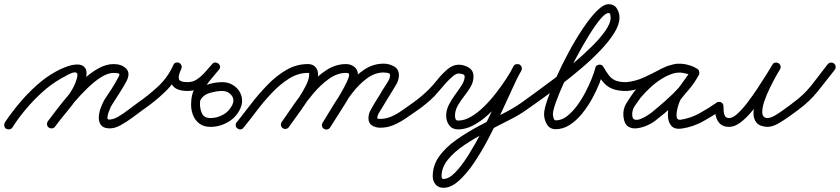

<svg xmlns="http://www.w3.org/2000/svg" viewBox="-41 -583 3998 914"><path d="M18 24Q13 31 4.5 32.5Q-4 34 -12 30Q-19 25 -20.5 16.5Q-22 8 -18 0Q12 -45 50.5 -91Q89 -137 133.5 -177Q178 -217 226 -243Q247 -255 275.5 -265.5Q304 -276 328.5 -276Q353 -276 365 -258.5Q377 -241 365 -198Q355 -159 330 -121.5Q305 -84 275 -48.5Q245 -13 221 20Q221 20 221 20Q221 20 221 20Q215 27 206.5 28Q198 29 191 24Q184 18 183 9.5Q182 1 187 -6Q210 -36 238.5 -69.5Q267 -103 291 -138.5Q315 -174 325 -210Q331 -232 323.5 -236.5Q316 -241 301 -235.5Q286 -230 271 -221Q256 -212 246 -207Q202 -182 160 -144Q118 -106 81.5 -62.5Q45 -19 18 24Q18 24 18 24Q18 24 18 24ZM221 20Q216 27 207 28Q198 29 191 24Q184 19 183 10Q182 1 187 -6Q205 -30 231.5 -64.5Q258 -99 289.5 -136Q321 -173 356.5 -205.5Q392 -238 428.5 -258Q465 -278 500 -278Q538 -278 559.5 -256.5Q581 -235 561 -196Q561 -196 561 -196Q561 -196 561 -196Q545 -167 527.5 -139.5Q510 -112 492 -84Q490 -82 485 -71Q480 -60 475.5 -47Q471 -34 470.5 -24Q470 -14 477 -14Q497 -13 522.5 -28Q548 -43 573 -62.5Q598 -82 615 -94Q622 -99 630.5 -97.5Q639 -96 644 -89Q649 -82 647.5 -73.5Q646 -65 639 -60Q617 -44 589 -23Q561 -2 531.5 14Q502 30 475 28Q448 26 438 10Q428 -6 429.5 -28Q431 -50 439.5 -72Q448 -94 456 -108Q474 -134 491 -161Q508 -188 523 -216Q523 -216 523 -216Q523 -216 523 -216Q532 -231 523.5 -233.5Q515 -236 500 -236Q473 -236 441 -216Q409 -196 376 -164Q343 -132 313 -97Q283 -62 259 -30.5Q235 1 221 20Q221 20 221 20Q221 20 221 20Z M639 -60Q632 -55 623.5 -56.5Q615 -58 610 -65Q605 -72 606.5 -80.5Q608 -89 615 -94Q666 -129 712 -172Q758 -215 784 -273Q788 -283 796 -284.5Q804 -286 812 -283Q819 -280 822.5 -272.5Q826 -265 822 -255Q807 -224 810.5 -208Q814 -192 852 -192Q852 -192 852 -192Q852 -192 852 -192Q852 -192 852 -192Q852 -192 852 -192Q878 -192 898.5 -206.5Q919 -221 936.5 -241Q954 -261 969 -278Q976 -286 984.5 -285.5Q993 -285 999 -280Q1005 -275 1006.5 -267Q1008 -259 1001 -251Q982 -228 961.5 -203.5Q941 -179 926.5 -152Q912 -125 911 -93Q911 -93 911 -93Q911 -93 911 -93Q911 -93 911 -93Q911 -93 911 -93Q910 -67 920 -44Q930 -21 961 -21Q993 -21 1022 -37.5Q1051 -54 1065 -84Q1077 -110 1060.5 -130Q1044 -150 1017 -150Q1017 -150 1017 -150Q1017 -150 1017 -150Q1017 -150 1017 -150Q1017 -150 1017 -150Q990 -150 957.5 -140.5Q925 -131 912 -104Q912 -104 912 -104Q912 -104 912 -104Q908 -96 900 -93Q892 -90 884 -94Q876 -98 873 -106Q870 -114 874 -122Q893 -161 935 -176.5Q977 -192 1017 -192Q1017 -192 1017 -192Q1017 -192 1017 -192Q1017 -192 1017 -192Q1017 -192 1017 -192Q1050 -192 1075 -173.5Q1100 -155 1108.5 -126Q1117 -97 1103 -66Q1084 -25 1044.5 -2Q1005 21 961 21Q928 21 907 4.5Q886 -12 876.5 -38.5Q867 -65 869 -95Q869 -95 869 -95Q869 -95 869 -95Q869 -95 869 -95Q870 -132 885.5 -163.5Q901 -195 923.5 -223Q946 -251 969 -278Q976 -286 984 -285.5Q992 -285 998 -280Q1004 -275 1006 -266.5Q1008 -258 1001 -251Q980 -228 959 -204.5Q938 -181 912 -165.5Q886 -150 852 -150Q852 -150 852 -150Q852 -150 852 -150Q852 -150 852 -150Q790 -150 775 -186Q760 -222 784 -273Q788 -283 796.5 -285Q805 -287 812 -284Q819 -280 822.5 -272.5Q826 -265 822 -256Q794 -193 744.5 -145.5Q695 -98 639 -60Q639 -60 639 -60Q639 -60 639 -60Z M1089 28Q1082 23 1081 14.5Q1080 6 1086 -1Q1117 -40 1153.5 -87.5Q1190 -135 1232 -178.5Q1274 -222 1322 -250Q1370 -278 1425 -278Q1447 -278 1460 -264.5Q1473 -251 1473 -229Q1473 -202 1458 -168.5Q1443 -135 1420 -100Q1397 -65 1373.5 -33Q1350 -1 1334 22Q1329 29 1320.5 30.5Q1312 32 1305 27Q1298 22 1296.5 13.5Q1295 5 1300 -2Q1314 -22 1335.5 -51.5Q1357 -81 1379 -114Q1401 -147 1416 -177Q1431 -207 1431 -229Q1431 -234 1430.5 -235Q1430 -236 1425 -236Q1378 -236 1334.5 -208.5Q1291 -181 1252 -139.5Q1213 -98 1179.5 -53.5Q1146 -9 1118 25Q1113 32 1104.5 33Q1096 34 1089 28ZM1305 27Q1298 22 1296.5 13.5Q1295 5 1300 -2Q1325 -38 1357.5 -85Q1390 -132 1429 -176Q1468 -220 1512.5 -249Q1557 -278 1606 -278Q1629 -278 1646 -264.5Q1663 -251 1663 -227Q1663 -205 1647 -170.5Q1631 -136 1608 -98.5Q1585 -61 1563.5 -28Q1542 5 1531 23Q1531 23 1531 23Q1531 23 1531 23Q1526 31 1517.5 33Q1509 35 1502 30Q1494 26 1492.5 17.5Q1491 9 1495 1Q1501 -9 1515.5 -31.5Q1530 -54 1548 -83Q1566 -112 1582.5 -141Q1599 -170 1610 -193Q1621 -216 1621 -227Q1621 -233 1616.5 -234.5Q1612 -236 1606 -236Q1565 -236 1525.5 -208Q1486 -180 1450.5 -138Q1415 -96 1385.5 -52.5Q1356 -9 1334 22Q1329 29 1320.5 30.5Q1312 32 1305 27ZM1501 30Q1494 26 1492 17.5Q1490 9 1495 1Q1518 -37 1547.5 -85Q1577 -133 1613 -177.5Q1649 -222 1692 -251Q1735 -280 1786 -280Q1811 -280 1834.5 -267Q1858 -254 1858 -225Q1858 -202 1844.5 -179.5Q1831 -157 1820 -139Q1820 -139 1820 -139Q1820 -139 1820 -139Q1809 -121 1798.5 -104Q1788 -87 1778 -70Q1778 -70 1778 -70Q1778 -70 1778 -70Q1772 -60 1763.5 -46.5Q1755 -33 1755 -20Q1755 -18 1760.5 -17.5Q1766 -17 1769 -17Q1798 -17 1825 -29.5Q1852 -42 1877 -60Q1902 -78 1925 -94Q1932 -99 1940.5 -97.5Q1949 -96 1954 -89Q1959 -82 1957.5 -73.5Q1956 -65 1949 -60Q1922 -41 1893.5 -21.5Q1865 -2 1834.5 11.5Q1804 25 1769 25Q1748 25 1730.5 14.5Q1713 4 1713 -20Q1713 -40 1722.5 -57.5Q1732 -75 1742 -92Q1742 -92 1742 -92Q1742 -92 1742 -92Q1753 -109 1763.5 -126Q1774 -143 1784 -161Q1784 -161 1784 -160Q1784 -160 1784 -160Q1784 -160 1784 -160Q1791 -172 1803.5 -191Q1816 -210 1816 -225Q1816 -234 1804 -236Q1792 -238 1786 -238Q1744 -238 1706 -210Q1668 -182 1635.5 -139.5Q1603 -97 1576.5 -52.5Q1550 -8 1530 24Q1526 31 1517.5 33Q1509 35 1501 30Z M1949 -60Q1942 -55 1933.5 -56.5Q1925 -58 1920 -65Q1915 -72 1916.5 -80.5Q1918 -89 1925 -94Q1965 -122 2002 -159Q2020 -177 2042 -204.5Q2064 -232 2089.5 -253.5Q2115 -275 2142 -275Q2167 -275 2190 -261.5Q2213 -248 2213 -219Q2213 -193 2199.5 -170Q2186 -147 2168.5 -125Q2151 -103 2138 -80Q2125 -57 2125 -32Q2125 -24 2127.5 -16.5Q2130 -9 2140 -9Q2170 -9 2201.5 -27.5Q2233 -46 2263.5 -76Q2294 -106 2321 -141Q2348 -176 2369.5 -209Q2391 -242 2403 -267Q2408 -276 2416.5 -277.5Q2425 -279 2432 -275Q2439 -271 2442 -263.5Q2445 -256 2440 -247Q2422 -214 2398 -161Q2374 -108 2344.5 -45Q2315 18 2282 80.5Q2249 143 2213.5 195Q2178 247 2141.5 279Q2105 311 2070 311Q2046 311 2032.5 295Q2019 279 2019 256Q2019 204 2049.5 161.5Q2080 119 2130 83.5Q2180 48 2237.5 17.5Q2295 -13 2349 -40Q2403 -67 2441 -94Q2448 -99 2456.5 -97.5Q2465 -96 2470 -89Q2475 -82 2473.5 -73.5Q2472 -65 2465 -60Q2432 -36 2381 -10.5Q2330 15 2275 44.5Q2220 74 2171 106.5Q2122 139 2091.5 176.5Q2061 214 2061 256Q2061 269 2070 269Q2096 269 2126.5 237.5Q2157 206 2189 155Q2221 104 2252.5 43Q2284 -18 2312.5 -78.5Q2341 -139 2364.5 -189Q2388 -239 2404 -267Q2409 -276 2417 -277.5Q2425 -279 2432 -276Q2439 -272 2442 -264.5Q2445 -257 2441 -247Q2426 -218 2402 -181Q2378 -144 2348 -106.5Q2318 -69 2283.5 -37.5Q2249 -6 2212.5 13.5Q2176 33 2140 33Q2112 33 2097.5 13.5Q2083 -6 2083 -32Q2083 -59 2096 -84.5Q2109 -110 2126.5 -133.5Q2144 -157 2157.5 -178.5Q2171 -200 2171 -219Q2171 -228 2159.5 -230.5Q2148 -233 2142 -233Q2130 -233 2114 -219.5Q2098 -206 2080.5 -186.5Q2063 -167 2048.5 -149.5Q2034 -132 2026 -124Q1989 -88 1949 -60Q1949 -60 1949 -60Q1949 -60 1949 -60Z M2436 -65Q2431 -72 2432.5 -80.5Q2434 -89 2441 -94Q2463 -110 2502.5 -138.5Q2542 -167 2590.5 -203.5Q2639 -240 2687 -280.5Q2735 -321 2776 -361.5Q2817 -402 2841.5 -437.5Q2866 -473 2866 -499Q2866 -503 2864.5 -512Q2863 -521 2856 -521Q2841 -521 2816 -491Q2791 -461 2761 -412Q2731 -363 2701 -306.5Q2671 -250 2646 -195Q2621 -140 2606 -98.5Q2591 -57 2591 -40Q2591 -34 2594 -22Q2597 -10 2605 -10Q2632 -10 2657 -29Q2682 -48 2704.5 -78Q2727 -108 2745 -142.5Q2763 -177 2775.5 -208Q2788 -239 2793 -260Q2796 -273 2810 -275Q2825 -277 2831 -265Q2845 -241 2857.5 -224.5Q2870 -208 2888.5 -200Q2907 -192 2939 -192Q2948 -192 2954 -186Q2960 -180 2960 -171Q2960 -162 2954 -156Q2948 -150 2939 -150Q2899 -150 2873.5 -160.5Q2848 -171 2830.5 -192Q2813 -213 2795 -245Q2791 -250 2797.5 -254Q2804 -258 2812 -260Q2821 -261 2828 -259Q2835 -257 2833 -250Q2827 -223 2812.5 -186.5Q2798 -150 2777 -112Q2756 -74 2729 -41Q2702 -8 2670.5 12Q2639 32 2605 32Q2576 32 2562.5 9Q2549 -14 2549 -40Q2549 -62 2565 -109Q2581 -156 2607.5 -215.5Q2634 -275 2667 -336Q2700 -397 2734.5 -448.5Q2769 -500 2800.5 -531.5Q2832 -563 2856 -563Q2883 -563 2895.5 -542.5Q2908 -522 2908 -499Q2908 -466 2883 -426Q2858 -386 2817 -343Q2776 -300 2726 -257.5Q2676 -215 2626 -177Q2576 -139 2533.5 -108.5Q2491 -78 2465 -60Q2458 -55 2449.5 -56.5Q2441 -58 2436 -65Z M2927 -150Q2918 -150 2912 -156Q2906 -162 2906 -171Q2906 -180 2912 -186Q2918 -192 2927 -192Q2929 -192 2930.5 -192Q2932 -192 2934 -192Q2936 -192 2938.5 -192Q2941 -192 2943 -192Q2943 -192 2942 -192Q2941 -192 2941 -192Q2984 -196 3024.5 -214.5Q3065 -233 3102 -253Q3102 -253 3103 -254Q3103 -254 3103 -254Q3132 -267 3158 -275Q3184 -283 3216 -278Q3216 -278 3217 -278Q3217 -278 3217 -278Q3233 -275 3248 -270Q3263 -265 3277 -256Q3286 -251 3287 -242.5Q3288 -234 3284 -227Q3280 -220 3272 -217.5Q3264 -215 3255 -220Q3238 -230 3220 -235Q3220 -235 3220 -235Q3220 -235 3220 -235Q3191 -241 3163 -233Q3163 -233 3163 -233Q3162 -233 3162 -233Q3153 -230 3144.5 -226.5Q3136 -223 3128 -219Q3128 -219 3129 -219Q3129 -219 3129 -219Q3094 -201 3064 -174.5Q3034 -148 3009 -118Q3009 -118 3010 -119Q3010 -120 3010 -120Q2996 -101 2981 -79Q2966 -57 2969 -31Q2971 -15 2983 -13Q2995 -11 3010.5 -17.5Q3026 -24 3039.5 -32.5Q3053 -41 3058 -45Q3089 -70 3126.5 -103Q3164 -136 3197 -172.5Q3230 -209 3248 -245Q3253 -254 3261 -255Q3269 -256 3276 -252Q3283 -248 3286.5 -240.5Q3290 -233 3285 -224Q3275 -210 3265 -196Q3249 -175 3233.5 -153.5Q3218 -132 3201 -112Q3201 -112 3201 -113Q3202 -113 3202 -113Q3197 -108 3191 -91Q3185 -74 3181.5 -55Q3178 -36 3181 -23.5Q3184 -11 3199 -13Q3199 -13 3199 -13Q3199 -13 3199 -13Q3199 -13 3199 -13Q3246 -20 3288.5 -43.5Q3331 -67 3370 -94Q3377 -99 3385.5 -97.5Q3394 -96 3399 -89Q3404 -82 3402.5 -73.5Q3401 -65 3394 -60Q3351 -30 3304.5 -4.5Q3258 21 3205 29Q3205 29 3205 29Q3205 29 3205 29Q3205 29 3205 29Q3205 29 3205 29Q3170 34 3154.5 15.5Q3139 -3 3138.5 -32.5Q3138 -62 3146.5 -92Q3155 -122 3168 -139Q3168 -139 3169 -139Q3169 -140 3169 -140Q3186 -159 3201 -180Q3216 -201 3231 -222Q3241 -234 3249 -248Q3255 -256 3263 -257Q3271 -258 3277 -254Q3284 -250 3287 -242.5Q3290 -235 3286 -227Q3266 -188 3231.5 -148.5Q3197 -109 3157.5 -74Q3118 -39 3084 -13Q3068 1 3043 12.5Q3018 24 2993 27.5Q2968 31 2949.5 19.5Q2931 8 2927 -27Q2923 -62 2940 -90Q2957 -118 2976 -144Q2976 -144 2976 -145Q2977 -146 2977 -146Q3005 -178 3038 -207Q3071 -236 3109 -257Q3109 -257 3109 -257Q3110 -257 3110 -257Q3120 -262 3130.5 -266.5Q3141 -271 3152 -273Q3152 -273 3151 -273Q3151 -273 3151 -273Q3189 -284 3230 -275Q3230 -275 3230 -275Q3230 -275 3230 -275Q3254 -270 3277 -256Q3286 -250 3287 -242Q3288 -234 3284 -227Q3280 -220 3272 -217.5Q3264 -215 3255 -220Q3244 -227 3233 -230.5Q3222 -234 3209 -236Q3209 -236 3209 -236Q3210 -236 3210 -236Q3184 -241 3163.5 -233.5Q3143 -226 3121 -216Q3121 -216 3121 -216Q3122 -217 3122 -217Q3081 -194 3036.5 -174Q2992 -154 2945 -150Q2945 -150 2944 -150Q2943 -150 2943 -150Q2941 -150 2938.5 -150Q2936 -150 2934 -150Q2932 -150 2930.5 -150Q2929 -150 2927 -150Q2927 -150 2927 -150Q2927 -150 2927 -150Z M3361 -77Q3361 -86 3367 -92Q3373 -98 3382 -98Q3391 -98 3397 -92Q3403 -86 3403 -77Q3403 -66 3404 -53Q3405 -40 3410.5 -30.5Q3416 -21 3430 -21Q3447 -21 3469.5 -41.5Q3492 -62 3516.5 -94Q3541 -126 3564.5 -161.5Q3588 -197 3607 -227.5Q3626 -258 3636 -275Q3642 -284 3650 -285Q3658 -286 3665 -282Q3672 -278 3674.5 -270Q3677 -262 3672 -253Q3668 -247 3654 -222Q3640 -197 3623.5 -163.5Q3607 -130 3596.5 -98Q3586 -66 3588 -44Q3590 -22 3613 -21Q3613 -21 3613 -21Q3612 -21 3612 -21Q3628 -21 3652 -35.5Q3676 -50 3699 -67.5Q3722 -85 3735 -94Q3735 -94 3735 -94Q3735 -94 3735 -94Q3742 -99 3750.5 -97.5Q3759 -96 3764 -89Q3769 -82 3767.5 -73.5Q3766 -65 3759 -60Q3741 -47 3715 -28Q3689 -9 3662 6Q3635 21 3612 21Q3612 21 3611 21Q3611 21 3611 21Q3575 19 3560 0.5Q3545 -18 3546 -47Q3547 -76 3557.5 -110Q3568 -144 3583.5 -177Q3599 -210 3613.5 -236Q3628 -262 3636 -275Q3641 -284 3649.5 -285Q3658 -286 3665 -281Q3671 -277 3674 -269.5Q3677 -262 3672 -253Q3658 -231 3637.5 -197Q3617 -163 3592 -125.5Q3567 -88 3539.5 -54.5Q3512 -21 3484 0Q3456 21 3430 21Q3402 21 3387 6.5Q3372 -8 3366.5 -30.5Q3361 -53 3361 -77Q3361 -77 3361 -77Q3361 -77 3361 -77Z M3757 -59Q3750 -54 3741.5 -55Q3733 -56 3728 -63Q3723 -71 3724.5 -79.5Q3726 -88 3733 -93Q3784 -129 3823 -178.5Q3862 -228 3899 -277Q3905 -284 3913.5 -285Q3922 -286 3929 -281Q3936 -275 3937 -266.5Q3938 -258 3933 -251Q3893 -200 3852 -148.5Q3811 -97 3757 -59Q3757 -59 3757 -59Q3757 -59 3757 -59Z"/></svg>

Font: FRB American Cursive Medium
Style: Italic
Weight: 500
Italic angle: -25°
Version: Version 2.0;Modular Font Editor K font №1